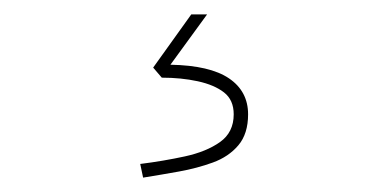

<svg xmlns="http://www.w3.org/2000/svg" viewBox="-20 -20 540 267"><path d="M179 227 175 208Q207 204 237 197.5Q267 191 286 177.5Q305 164 305 139Q305 119 291.5 108.5Q278 98 255 93Q232 88 205 88L193 74L246 0H268L217 70Q272 71 298.5 89Q325 107 325 139Q325 166 311.5 182Q298 198 276 206Q254 214 229 218.5Q204 223 179 227Z"/></svg>

Font: Lexend Exa Thin
Style: Regular
Weight: 250
Designer: Bonnie Shaver-Troup, Thomas Jockin
Foundry: Lexend
Version: Version 1.007